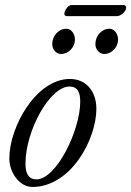

<svg xmlns="http://www.w3.org/2000/svg" viewBox="-20 -727 520 761"><path d="M244 -663H444C457 -663 480 -680 480 -697C480 -702 476 -707 471 -707H264C248 -707 235 -683 235 -672C235 -667 239 -663 244 -663ZM222 -513C252 -513 277 -540 277 -570C277 -591 264 -613 243 -613C211 -613 187 -584 187 -552C187 -532 202 -513 222 -513ZM393 -513C423 -513 448 -540 448 -570C448 -591 435 -613 414 -613C382 -613 358 -584 358 -552C358 -532 373 -513 393 -513ZM108 14C262 14 362 -176 362 -296C362 -362 324 -414 257 -414C123 -414 17 -224 17 -99C17 -41 59 14 108 14ZM124 -16C97 -16 81 -34 81 -78C81 -210 178 -384 255 -384C289 -384 298 -359 298 -324C298 -211 204 -16 124 -16Z"/></svg>

Font: EB Garamond
Style: Italic
Weight: 400
Italic angle: -17.2°
Designer: Georg Duffner and Octavio Pardo
Foundry: Georg Duffner
Version: Version 1.000;PS 001.000;hotconv 1.0.88;makeotf.lib2.5.64775